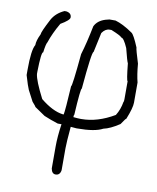

<svg xmlns="http://www.w3.org/2000/svg" viewBox="-77 -537 643 787"><g transform="rotate(10 244.0 -144.0)"><path d="M135.7 -476.6Q157.2 -473.1 157.2 -455.1Q157.2 -443.4 120.1 -421.9Q94.7 -378.4 81.1 -337.9Q75.7 -330.1 71.3 -294.9Q63 -294.9 61.5 -212.9V-203.1Q64.5 -175.8 100.6 -105.5Q151.4 -64 194.3 -58.6H198.2Q202.1 -77.1 208 -177.7Q212.9 -177.7 225.6 -314.5Q240.7 -363.8 254.9 -435.5Q267.1 -460.9 299.8 -470.7Q301.8 -470.7 315.4 -474.6H340.8Q373 -465.3 413.1 -437.5Q423.3 -431.6 444.3 -380.9Q444.3 -372.6 461.9 -316.4Q465.8 -270 473.6 -240.2V-156.2Q473.6 -134.3 454.1 -85.9Q451.2 -85.9 434.6 -60.5Q396.5 -35.2 368.2 -29.3Q335.9 -11.7 262.7 -11.7H258.8L235.4 -13.7Q229.5 52.7 229.5 76.2V168Q226.1 189.5 208 189.5Q192.4 189.5 188.5 168V76.2Q188.5 35.2 196.3 -17.6H180.7Q149.9 -27.3 122.1 -39.1L79.1 -68.4Q79.1 -70.3 63.5 -87.9L40 -132.8Q34.2 -145 20.5 -191.4V-212.9Q20.5 -295.9 34.2 -318.4Q34.2 -337.4 47.9 -365.2Q47.9 -376 77.1 -431.6Q93.3 -460.9 127.9 -476.6ZM239.3 -56.6V-54.7Q258.8 -52.7 268.6 -52.7H272.5Q339.8 -52.7 409.2 -93.8Q425.3 -119.1 430.7 -152.3Q432.6 -152.3 432.6 -164.1V-238.3Q428.2 -238.3 420.9 -310.5Q416.5 -318.4 403.3 -371.1Q386.2 -410.2 376 -410.2Q372.1 -417 331.1 -433.6H323.2Q305.7 -433.6 292 -414.1L274.4 -332Q266.6 -332 252.9 -175.8Q247.6 -175.8 241.2 -64.5Q239.3 -64.5 239.3 -56.6Z"/></g></svg>

Font: CEF Fonts CJK
Style: Regular
Weight: 400
Designer: PartyBoss (派对大魔王)
Version: Release 2.25